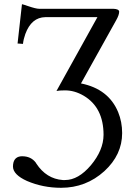

<svg xmlns="http://www.w3.org/2000/svg" viewBox="-20 -687 648 918"><path d="M167 -645H522Q549.3 -644 549.8 -630.9Q549.3 -614.3 535.2 -589.8L367.2 -288.1Q499 -261.7 544.9 -150.9Q564 -104.5 564 -50.8Q564 53.2 479 131.3Q391.1 210.9 272 210.9Q185.1 210.9 108.9 178.2Q43 148.4 42 109.9Q42 65.4 78.1 60.5Q82.5 60.1 85.9 60.1Q127.9 60.1 150.9 90.3Q152.8 93.3 153.8 95.2Q201.7 168 280.3 173.8Q286.1 174.3 291 173.8Q354.5 173.8 414.6 103Q474.6 31.2 475.1 -42Q475.1 -173.3 379.9 -229.5Q336.4 -254.9 291 -254.9Q263.7 -254.9 250 -252L445.8 -605H196.8Q130.4 -604 101.1 -524.4Q92.3 -500 89.8 -477.1L64 -479L85 -667Q93.8 -665 114.7 -657.7Q151.9 -645 167 -645Z"/></svg>

Font: Linux Biolinum Capitals O
Style: Small Caps
Weight: 400
Designer: Philipp H. Poll
Foundry: Philipp H. Poll
Version: Version 1.0.4